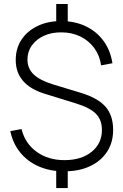

<svg xmlns="http://www.w3.org/2000/svg" viewBox="-20 -840 616 958"><path d="M260.5 98.5V-14H318V98.5ZM260.5 -706.5V-820H318V-706.5ZM300.5 15Q230 15 173.8 -9.5Q117.5 -34 80.8 -79.2Q44 -124.5 31.5 -186L87.5 -196Q105 -124.5 162.5 -82.8Q220 -41 301.5 -41Q386 -41 437.2 -82.5Q488.5 -124 488.5 -191.5Q488.5 -242 458.8 -272.2Q429 -302.5 357.5 -324.5L202 -372.5Q58.5 -417.5 58.5 -540.5Q58.5 -598.5 87.2 -642Q116 -685.5 167.2 -710.2Q218.5 -735 286 -735Q354.5 -734.5 408.2 -708.8Q462 -683 496.5 -636Q531 -589 541 -524.5L484.5 -514Q477.5 -563 450.5 -600Q423.5 -637 381.2 -657.8Q339 -678.5 286.5 -678.5Q237.5 -679 199.2 -661.5Q161 -644 139 -613.2Q117 -582.5 117 -542.5Q117 -499 147.5 -469.2Q178 -439.5 244 -419L384.5 -376.5Q469 -350.5 506.8 -307.2Q544.5 -264 544.5 -191.5Q544.5 -129 514.2 -82.8Q484 -36.5 429.2 -10.8Q374.5 15 300.5 15Z"/></svg>

Font: Manrope ExtraLight Light
Style: Regular
Weight: 300
Version: Version 4.504